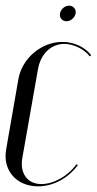

<svg xmlns="http://www.w3.org/2000/svg" viewBox="-22 -650 343 678"><path d="M190 -603C187 -588 197 -575 213 -575C228 -575 242 -588 245 -602C248 -617 237 -630 222 -630C207 -630 193 -618 190 -603ZM43 -371 0 -124C-14 -50 35 8 112 8C166 8 218 -20 253 -67L248 -70C218 -28 167 0 124 0C75 0 47 -38 57 -93L112 -405C121 -459 158 -495 205 -495C238 -495 276 -476 295 -451L300 -455C278 -484 239 -502 198 -502C124 -502 56 -444 43 -371Z"/></svg>

Font: Moniqa Ita Display
Style: Italic
Weight: 400
Italic angle: -10°
Designer: Rajesh Rajput
Foundry: Rajesh Rajput
Version: Version 1.000